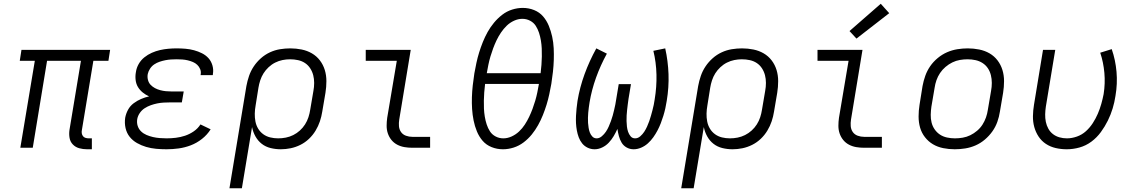

<svg xmlns="http://www.w3.org/2000/svg" viewBox="-20 -785 6040 1020"><path d="M442 8Q421 8 401 2.5Q381 -3 367 -17.5Q353 -32 349.5 -52.5Q346 -73 349 -94L410 -462H230L154 0H88L165 -462H85L94 -520H565L556 -462H476L415 -94Q413 -85 414.5 -76.5Q416 -68 421 -61.5Q426 -55 434.5 -52.5Q443 -50 452 -50H468V8Z M865 8Q837 8 809.5 5.5Q782 3 756.5 -4.5Q731 -12 708 -25Q685 -38 669 -58Q653 -78 647 -104.5Q641 -131 645 -159Q649 -181 660 -201.5Q671 -222 689.5 -236Q708 -250 729 -259Q750 -268 772 -273Q754 -281 738.5 -293.5Q723 -306 713 -322.5Q703 -339 700.5 -360Q698 -381 702 -402Q705 -424 716.5 -444.5Q728 -465 746.5 -480Q765 -495 786.5 -504.5Q808 -514 830 -519Q852 -524 874.5 -526Q897 -528 918 -528Q942 -528 965.5 -526Q989 -524 1011 -518Q1033 -512 1053 -502Q1073 -492 1087.5 -476Q1102 -460 1108.5 -437.5Q1115 -415 1111 -392Q1111 -390 1111 -388.5Q1111 -387 1110 -386H1046Q1046 -386 1046 -387Q1046 -388 1046 -389Q1049 -404 1043.5 -417.5Q1038 -431 1028 -440.5Q1018 -450 1005 -455.5Q992 -461 977.5 -464.5Q963 -468 948 -469Q933 -470 918 -470Q903 -470 888 -469Q873 -468 858 -465Q843 -462 828 -457Q813 -452 799.5 -443Q786 -434 777 -420Q768 -406 765 -392Q762 -376 766 -360.5Q770 -345 780 -334.5Q790 -324 803 -317Q816 -310 831 -306Q846 -302 861.5 -300.5Q877 -299 893 -299H956L946 -241H884Q867 -241 849.5 -240Q832 -239 815 -235.5Q798 -232 781 -226Q764 -220 748.5 -210Q733 -200 722.5 -184.5Q712 -169 709 -152Q706 -133 711.5 -116Q717 -99 729.5 -87Q742 -75 758.5 -68Q775 -61 792.5 -57Q810 -53 828.5 -51.5Q847 -50 865 -50Q889 -50 914 -53Q939 -56 963 -64Q987 -72 1009 -87Q1031 -102 1045 -124L1099 -98Q1081 -69 1053 -47Q1025 -25 993.5 -13Q962 -1 929.5 3.5Q897 8 865 8Z M1199 215 1289 -328Q1294 -355 1303 -381.5Q1312 -408 1328 -432Q1344 -456 1366 -475.5Q1388 -495 1414 -507Q1440 -519 1467.5 -523.5Q1495 -528 1522 -528Q1553 -528 1582.5 -522Q1612 -516 1637 -501.5Q1662 -487 1679.5 -464Q1697 -441 1705.5 -413Q1714 -385 1714 -354Q1714 -323 1709 -292L1692 -192Q1688 -166 1679.5 -140.5Q1671 -115 1656.5 -91Q1642 -67 1621.5 -47.5Q1601 -28 1576 -15.5Q1551 -3 1524.5 2.5Q1498 8 1472 8Q1444 8 1417.5 1.5Q1391 -5 1370.5 -21Q1350 -37 1337 -60.5Q1324 -84 1319 -110L1265 215ZM1458 -50Q1478 -50 1498.5 -54Q1519 -58 1538 -67.5Q1557 -77 1573 -91.5Q1589 -106 1600.5 -124Q1612 -142 1618.5 -162Q1625 -182 1628 -202L1645 -302Q1649 -323 1649 -344.5Q1649 -366 1644 -385.5Q1639 -405 1628 -422Q1617 -439 1600.5 -450Q1584 -461 1563.5 -465.5Q1543 -470 1521 -470Q1501 -470 1481 -466Q1461 -462 1442 -452.5Q1423 -443 1407 -428Q1391 -413 1380 -395.5Q1369 -378 1362.5 -358Q1356 -338 1353 -319L1338 -225Q1334 -203 1333.5 -181.5Q1333 -160 1337 -139.5Q1341 -119 1351.5 -101.5Q1362 -84 1378.5 -72Q1395 -60 1415.5 -55Q1436 -50 1458 -50Z M2171 0Q2149 0 2128.5 -3.5Q2108 -7 2090 -16.5Q2072 -26 2059.5 -41.5Q2047 -57 2040.5 -76Q2034 -95 2034 -116.5Q2034 -138 2037 -159L2088 -462H1923V-520H2162L2101 -150Q2098 -132 2099.5 -114.5Q2101 -97 2110.5 -83.5Q2120 -70 2136.5 -64Q2153 -58 2171 -58H2265V0Z M2652 8Q2620 8 2591.5 -3.5Q2563 -15 2544 -37Q2525 -59 2513.5 -87Q2502 -115 2496 -145Q2490 -175 2488 -206Q2486 -237 2487 -268.5Q2488 -300 2491.5 -331.5Q2495 -363 2500 -395Q2505 -423 2511 -451Q2517 -479 2525.5 -506.5Q2534 -534 2545 -561.5Q2556 -589 2570.5 -615Q2585 -641 2604.5 -664.5Q2624 -688 2648 -706.5Q2672 -725 2700.5 -734Q2729 -743 2757 -743Q2789 -743 2817.5 -731.5Q2846 -720 2865 -698Q2884 -676 2895.5 -648Q2907 -620 2913.5 -590Q2920 -560 2921.5 -529Q2923 -498 2922 -466.5Q2921 -435 2917.5 -403.5Q2914 -372 2909 -340Q2904 -312 2898 -284Q2892 -256 2883.5 -228.5Q2875 -201 2864 -173.5Q2853 -146 2838.5 -120Q2824 -94 2805 -70.5Q2786 -47 2761.5 -28.5Q2737 -10 2708.5 -1Q2680 8 2652 8ZM2852 -396Q2855 -419 2856.5 -441Q2858 -463 2858.5 -484.5Q2859 -506 2858 -527.5Q2857 -549 2853.5 -570Q2850 -591 2843.5 -611Q2837 -631 2826 -648Q2815 -665 2796 -675Q2777 -685 2755 -685Q2733 -685 2711 -675Q2689 -665 2672 -648.5Q2655 -632 2641.5 -612Q2628 -592 2618 -571Q2608 -550 2600 -528.5Q2592 -507 2585.5 -485Q2579 -463 2574.5 -441Q2570 -419 2566 -396ZM2654 -50Q2676 -50 2698 -60Q2720 -70 2737.5 -86.5Q2755 -103 2768 -123Q2781 -143 2791 -164Q2801 -185 2809 -206.5Q2817 -228 2823.5 -250Q2830 -272 2834.5 -294Q2839 -316 2843 -339H2557Q2554 -316 2552.5 -294Q2551 -272 2550.5 -250.5Q2550 -229 2551 -207.5Q2552 -186 2555.5 -165Q2559 -144 2565.5 -124Q2572 -104 2583 -87Q2594 -70 2613 -60Q2632 -50 2654 -50Z M3346 8Q3326 8 3309 -1.5Q3292 -11 3282.5 -27Q3273 -43 3268 -61.5Q3263 -80 3260 -100Q3251 -80 3240 -61.5Q3229 -43 3214 -27Q3199 -11 3179 -1.5Q3159 8 3139 8Q3119 8 3101.5 -0.5Q3084 -9 3072.5 -23.5Q3061 -38 3054.5 -55.5Q3048 -73 3044.5 -92Q3041 -111 3040 -130.5Q3039 -150 3040 -169.5Q3041 -189 3043 -209Q3045 -229 3048 -249Q3060 -321 3085.5 -391Q3111 -461 3148 -528L3204 -500Q3170 -438 3146.5 -372.5Q3123 -307 3112 -241Q3110 -227 3108 -213.5Q3106 -200 3105 -186.5Q3104 -173 3103.5 -159Q3103 -145 3104 -132Q3105 -119 3107 -106Q3109 -93 3113.5 -81Q3118 -69 3127 -59.5Q3136 -50 3150 -50Q3164 -50 3177 -61Q3190 -72 3199 -85.5Q3208 -99 3214 -113Q3220 -127 3225.5 -141.5Q3231 -156 3235 -171Q3239 -186 3242.5 -200.5Q3246 -215 3249 -230Q3252 -245 3254 -260L3267 -338H3332L3319 -260Q3317 -245 3315 -230.5Q3313 -216 3311.5 -201Q3310 -186 3309 -171.5Q3308 -157 3308.5 -142Q3309 -127 3310.5 -113Q3312 -99 3316.5 -85.5Q3321 -72 3330 -61Q3339 -50 3354 -50Q3369 -50 3381.5 -61Q3394 -72 3402.5 -85Q3411 -98 3417.5 -112.5Q3424 -127 3429 -141Q3434 -155 3438 -169.5Q3442 -184 3446 -198.5Q3450 -213 3453 -228Q3456 -243 3458 -257Q3469 -323 3467.5 -388.5Q3466 -454 3451 -515L3514 -528Q3529 -461 3531.5 -391Q3534 -321 3522 -249Q3519 -229 3514.5 -209Q3510 -189 3504 -169.5Q3498 -150 3490.5 -130.5Q3483 -111 3473 -92Q3463 -73 3450.5 -55.5Q3438 -38 3422 -23.5Q3406 -9 3386 -0.5Q3366 8 3346 8Z M3599 215 3689 -328Q3694 -355 3703 -381.5Q3712 -408 3728 -432Q3744 -456 3766 -475.5Q3788 -495 3814 -507Q3840 -519 3867.5 -523.5Q3895 -528 3922 -528Q3953 -528 3982.5 -522Q4012 -516 4037 -501.5Q4062 -487 4079.5 -464Q4097 -441 4105.5 -413Q4114 -385 4114 -354Q4114 -323 4109 -292L4092 -192Q4088 -166 4079.5 -140.5Q4071 -115 4056.5 -91Q4042 -67 4021.5 -47.5Q4001 -28 3976 -15.5Q3951 -3 3924.5 2.5Q3898 8 3872 8Q3844 8 3817.5 1.5Q3791 -5 3770.5 -21Q3750 -37 3737 -60.5Q3724 -84 3719 -110L3665 215ZM3858 -50Q3878 -50 3898.5 -54Q3919 -58 3938 -67.5Q3957 -77 3973 -91.5Q3989 -106 4000.5 -124Q4012 -142 4018.5 -162Q4025 -182 4028 -202L4045 -302Q4049 -323 4049 -344.5Q4049 -366 4044 -385.5Q4039 -405 4028 -422Q4017 -439 4000.5 -450Q3984 -461 3963.5 -465.5Q3943 -470 3921 -470Q3901 -470 3881 -466Q3861 -462 3842 -452.5Q3823 -443 3807 -428Q3791 -413 3780 -395.5Q3769 -378 3762.5 -358Q3756 -338 3753 -319L3738 -225Q3734 -203 3733.5 -181.5Q3733 -160 3737 -139.5Q3741 -119 3751.5 -101.5Q3762 -84 3778.5 -72Q3795 -60 3815.5 -55Q3836 -50 3858 -50Z M4571 0Q4549 0 4528.5 -3.5Q4508 -7 4490 -16.5Q4472 -26 4459.5 -41.5Q4447 -57 4440.5 -76Q4434 -95 4434 -116.5Q4434 -138 4437 -159L4488 -462H4323V-520H4562L4501 -150Q4498 -132 4499.5 -114.5Q4501 -97 4510.5 -83.5Q4520 -70 4536.5 -64Q4553 -58 4571 -58H4665V0ZM4530 -580 4493 -620 4659 -765 4704 -715Z M5052 8Q5052 8 5052 8Q5052 8 5052 8Q5021 8 4991 2Q4961 -4 4936.5 -18.5Q4912 -33 4894 -56Q4876 -79 4868 -107Q4860 -135 4860 -166Q4860 -197 4865 -228L4881 -328Q4886 -355 4895.5 -382Q4905 -409 4921.5 -433Q4938 -457 4961.5 -476.5Q4985 -496 5011.5 -507.5Q5038 -519 5066 -523.5Q5094 -528 5121 -528Q5121 -528 5121 -528Q5121 -528 5121 -528Q5152 -528 5182 -522Q5212 -516 5237 -501.5Q5262 -487 5279.5 -464Q5297 -441 5305.5 -413Q5314 -385 5314 -354Q5314 -323 5309 -292L5292 -192Q5288 -165 5278.5 -138Q5269 -111 5252 -87Q5235 -63 5212 -43.5Q5189 -24 5162.5 -12.5Q5136 -1 5108 3.5Q5080 8 5052 8ZM5053 -50Q5073 -50 5094 -53.5Q5115 -57 5134.5 -66.5Q5154 -76 5171 -90.5Q5188 -105 5199.5 -123Q5211 -141 5218 -161Q5225 -181 5228 -202L5245 -302Q5249 -323 5249 -344.5Q5249 -366 5244 -386Q5239 -406 5228 -422.5Q5217 -439 5200 -450Q5183 -461 5162.5 -465.5Q5142 -470 5120 -470Q5100 -470 5079.5 -466.5Q5059 -463 5039.5 -453.5Q5020 -444 5003 -429.5Q4986 -415 4974 -397Q4962 -379 4955 -359Q4948 -339 4945 -318L4928 -218Q4925 -197 4924.5 -175.5Q4924 -154 4929 -134Q4934 -114 4945.5 -97.5Q4957 -81 4973.5 -70Q4990 -59 5011 -54.5Q5032 -50 5053 -50Z M5647 8Q5617 8 5588.5 1.5Q5560 -5 5536.5 -20.5Q5513 -36 5497.5 -59.5Q5482 -83 5474.5 -110.5Q5467 -138 5467.5 -168Q5468 -198 5473 -228L5521 -520H5586L5536 -218Q5533 -198 5532.5 -177.5Q5532 -157 5536 -137.5Q5540 -118 5549.5 -101Q5559 -84 5574 -72.5Q5589 -61 5608 -55.5Q5627 -50 5648 -50Q5674 -50 5701 -59.5Q5728 -69 5749 -88Q5770 -107 5785.5 -131Q5801 -155 5812 -180.5Q5823 -206 5830.5 -232.5Q5838 -259 5843 -285Q5852 -342 5847 -398Q5842 -454 5825 -505L5886 -524Q5906 -467 5911.5 -403.5Q5917 -340 5906 -276Q5901 -242 5891 -209Q5881 -176 5865.5 -144.5Q5850 -113 5828.5 -83.5Q5807 -54 5778 -32.5Q5749 -11 5715 -1.5Q5681 8 5647 8Z"/></svg>

Font: Iosevka SS04 Light Extended
Style: Italic
Weight: 300
Width: 7
Italic angle: -9°
Monospace: yes
Designer: Belleve Invis
Foundry: Belleve Invis
Version: Version 19.0.0; ttfautohint (v1.8.4)